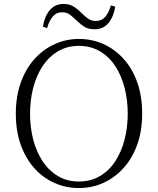

<svg xmlns="http://www.w3.org/2000/svg" viewBox="-20 -936 799 971"><path d="M197 -801Q205 -853 231.5 -884.5Q258 -916 301 -916Q331 -916 352 -903Q373 -890 389 -873Q407 -856 423.5 -843Q440 -830 465 -830Q494 -830 512 -850.5Q530 -871 541 -909L563 -902Q554 -850 528 -819Q502 -788 458 -788Q427 -788 407 -800.5Q387 -813 371 -829Q353 -846 336 -860Q319 -874 293 -874Q266 -874 247.5 -853Q229 -832 218 -794ZM379 15Q314 15 256 -10.5Q198 -36 154 -85Q110 -134 85 -203.5Q60 -273 60 -361Q60 -448 85 -518Q110 -588 154 -637Q198 -686 256 -712.5Q314 -739 379 -739Q445 -739 502.5 -713.5Q560 -688 604.5 -639Q649 -590 674 -520Q699 -450 699 -361Q699 -274 674 -204.5Q649 -135 604.5 -86Q560 -37 502.5 -11Q445 15 379 15ZM379 -18Q439 -18 485.5 -45.5Q532 -73 563 -120.5Q594 -168 610 -230Q626 -292 626 -361Q626 -430 610 -492Q594 -554 563 -601.5Q532 -649 485.5 -676.5Q439 -704 379 -704Q319 -704 273 -676.5Q227 -649 195.5 -601.5Q164 -554 148 -492Q132 -430 132 -361Q132 -292 148 -230Q164 -168 195.5 -120.5Q227 -73 273 -45.5Q319 -18 379 -18Z"/></svg>

Font: Early Summer Mincho VF
Style: Regular
Weight: 250
Designer: GuiWonder
Version: Version 1.002